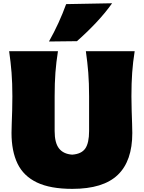

<svg xmlns="http://www.w3.org/2000/svg" viewBox="-20 -1152 890 1189"><path d="M427.7 17.6Q291.5 17.6 208.7 -22Q126 -61.5 88.6 -138.7Q51.3 -215.8 51.3 -329.1Q51.3 -350.6 52.7 -387.2Q54.2 -423.8 55.4 -468Q56.6 -512.2 56.6 -555.2Q56.6 -638.2 51.5 -702.6Q46.4 -767.1 36.6 -835H338.9Q328.1 -767.1 323.2 -702.6Q318.4 -638.2 318.4 -555.2V-340.3Q318.4 -267.1 345.5 -232.7Q372.6 -198.2 426.8 -194.3Q484.4 -198.2 508.1 -232.4Q531.7 -266.6 531.7 -340.3V-555.2Q531.7 -638.2 526.6 -702.6Q521.5 -767.1 511.7 -835H814Q803.2 -767.1 798.6 -702.6Q793.9 -638.2 793.9 -555.2Q793.9 -512.2 795.4 -467Q796.9 -421.9 798.1 -384.8Q799.3 -347.7 799.3 -328.1Q799.3 -154.8 709 -68.6Q618.7 17.6 427.7 17.6ZM283.2 -895Q315.9 -953.1 342.3 -1011Q368.7 -1068.8 389.6 -1126.5L674.3 -1131.8Q630.9 -1070.8 575 -1011.5Q519 -952.1 456.5 -897Z"/></svg>

Font: Pinar DS1 Black
Style: Regular
Weight: 900
Designer: Amin Abedi
Version: Version 3.000